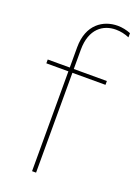

<svg xmlns="http://www.w3.org/2000/svg" viewBox="-148 -839 640 900"><g transform="rotate(20 171.5 -389.0)"><path d="M133 -618V-517H23V-498H133V0H153V-498H318V-517H153V-613C153 -718 213 -758 276 -758C299 -758 322 -753 343 -744V-765C323 -773 300 -778 278 -778C206 -778 133 -732 133 -618Z"/></g></svg>

Font: Chess Sans Thin
Style: Regular
Weight: 100
Designer: Wolf Bōese
Foundry: Wolf Bōese
Version: Version 7.223;Glyphs 3.3 (3306)